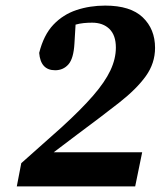

<svg xmlns="http://www.w3.org/2000/svg" viewBox="-20 -666 586 686"><path d="M40 0 56 -83 201 -212Q270 -275 312.5 -324Q355 -373 374.5 -414.5Q394 -456 394 -496Q394 -540 371 -562.5Q348 -585 309 -585Q294 -585 279 -583.5Q264 -582 250 -578L246 -511Q243 -457 224.5 -436Q206 -415 177 -415Q125 -415 120 -477Q136 -541 170.5 -577.5Q205 -614 253 -630Q301 -646 356 -646Q446 -646 490 -604Q534 -562 534 -495Q534 -440 501 -394Q468 -348 405.5 -299Q343 -250 254 -184L172 -122H488L463 0Z"/></svg>

Font: Source Serif Pro
Style: Bold Italic
Weight: 700
Italic angle: -12°
Designer: Frank Grießhammer
Foundry: Adobe Systems Incorporated
Version: Version 3.001;hotconv 1.0.111;makeotfexe 2.5.65597